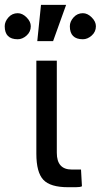

<svg xmlns="http://www.w3.org/2000/svg" viewBox="-94 -782 423 806"><path d="M144.5 -527.3V-140.6Q144.5 -70.3 207 -70.3H246.1L250 0Q242.2 3.9 224.6 3.9Q207 3.9 191.4 3.9Q117.2 3.9 87.9 -27.3Q58.6 -58.6 58.6 -136.7V-527.3ZM-19.5 -617.2Q-74.2 -617.2 -74.2 -671.9Q-74.2 -691.4 -58.6 -709Q-43 -726.6 -19.5 -726.6Q0 -726.6 17.6 -709Q35.2 -691.4 35.2 -671.9Q35.2 -648.4 17.6 -632.8Q0 -617.2 -19.5 -617.2ZM253.9 -617.2Q199.2 -617.2 199.2 -671.9Q199.2 -691.4 214.8 -709Q230.5 -726.6 253.9 -726.6Q273.4 -726.6 291 -709Q308.6 -691.4 308.6 -671.9Q308.6 -648.4 291 -632.8Q273.4 -617.2 253.9 -617.2ZM62.5 -609.4 78.1 -761.7H183.6L128.9 -609.4Z"/></svg>

Font: 和音 by 宁静之雨，公众号njzyshare
Style: Regular
Weight: 400
Designer: Steve Matteson
Foundry: Ascender Corporation
Version: Version 6.00;June 8, 2018;FontCreator 11.0.0.2388 32-bit